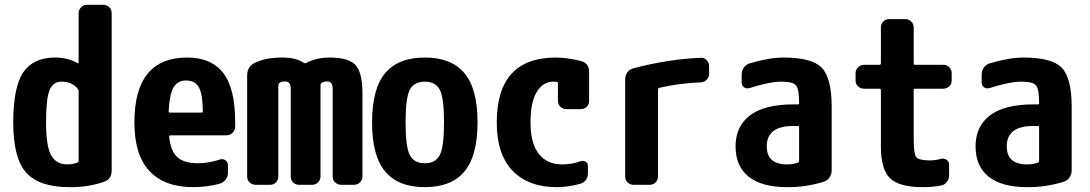

<svg xmlns="http://www.w3.org/2000/svg" viewBox="-20 -770 4540 800"><path d="M307.6 -99.6V-389.6Q307.6 -393.6 303.7 -400.4Q278.3 -430.7 235.4 -429.7Q201.2 -429.7 186.5 -394.5Q171.9 -359.4 171.9 -259.8Q171.9 -160.2 193.4 -122.6Q214.8 -85 259.8 -85Q284.2 -85 302.7 -92.8Q307.6 -94.7 307.6 -99.6ZM410.2 -750Q424.8 -750 435.1 -740.2Q445.3 -730.5 445.3 -714.8V-59.6Q445.3 -22.5 411.1 -11.7Q345.7 10.7 269.5 9.8Q143.6 9.8 89.4 -50.3Q35.2 -110.4 35.2 -259.8Q35.2 -407.2 77.1 -468.8Q119.1 -530.3 210 -530.3Q261.7 -530.3 303.7 -506.8Q307.6 -504.9 307.6 -509.8V-714.8Q307.6 -729.5 317.9 -739.7Q328.1 -750 342.8 -750Z M820.3 -300.8Q825.2 -300.8 825.2 -305.7Q824.2 -379.9 808.1 -407.2Q792 -434.6 754.9 -434.6Q720.7 -434.6 703.6 -406.7Q686.5 -378.9 682.6 -305.7Q682.6 -300.8 688.5 -300.8ZM759.8 -530.3Q860.4 -530.3 910.2 -465.8Q960 -401.4 960 -259.8V-241.2Q959 -226.6 948.7 -216.3Q938.5 -206.1 922.9 -206.1H690.4Q685.5 -206.1 684.6 -202.1Q691.4 -138.7 719.7 -114.3Q748 -89.8 804.7 -89.8Q849.6 -89.8 896.5 -105.5Q909.2 -109.4 919.4 -102.1Q929.7 -94.7 929.7 -82V-49.8Q929.7 -34.2 920.4 -22Q911.1 -9.8 896.5 -4.9Q841.8 9.8 785.2 9.8Q666 9.8 603 -57.1Q540 -124 540 -259.8Q540 -530.3 759.8 -530.3Z M1353.5 -530.3Q1432.6 -530.3 1461.4 -499Q1490.2 -467.8 1490.2 -379.9V-35.2Q1490.2 -20.5 1480 -10.3Q1469.7 0 1455.1 0H1401.4Q1386.7 0 1376.5 -9.8Q1366.2 -19.5 1366.2 -35.2V-400.4Q1366.2 -431.6 1341.8 -430.7Q1326.2 -430.7 1318.4 -422.9Q1315.4 -419.9 1315.4 -414.1V-35.2Q1315.4 -20.5 1305.2 -10.3Q1294.9 0 1280.3 0H1225.6Q1210.9 0 1201.2 -9.8Q1191.4 -19.5 1191.4 -35.2V-400.4Q1191.4 -431.6 1167 -430.7Q1151.4 -430.7 1142.6 -422.9Q1139.6 -419.9 1139.6 -414.1V-35.2Q1139.6 -20.5 1129.9 -10.3Q1120.1 0 1105.5 0H1044.9Q1030.3 0 1020 -9.8Q1009.8 -19.5 1009.8 -35.2V-455.1Q1009.8 -492.2 1041 -507.8Q1085.9 -530.3 1157.2 -530.3Q1213.9 -530.3 1246.1 -507.8Q1250 -505.9 1253.9 -506.8Q1297.9 -530.3 1353.5 -530.3Z M1687.5 -124Q1705.1 -89.8 1750 -89.8Q1794.9 -89.8 1812.5 -124Q1830.1 -158.2 1830.1 -260.3Q1830.1 -362.3 1812.5 -396Q1794.9 -429.7 1750 -429.7Q1705.1 -429.7 1687.5 -396Q1669.9 -362.3 1669.9 -260.3Q1669.9 -158.2 1687.5 -124ZM1585 -465.3Q1639.6 -530.3 1750 -530.3Q1860.4 -530.3 1915 -465.3Q1969.7 -400.4 1969.7 -260.3Q1969.7 -120.1 1915 -55.2Q1860.4 9.8 1750 9.8Q1639.6 9.8 1585 -55.2Q1530.3 -120.1 1530.3 -260.3Q1530.3 -400.4 1585 -465.3Z M2401.4 -515.6Q2435.5 -505.9 2434.6 -469.7V-349.6Q2434.6 -335 2424.8 -325.2Q2415 -315.4 2400.4 -315.4H2339.8Q2325.2 -315.4 2314.9 -325.2Q2304.7 -335 2304.7 -349.6V-422.9Q2304.7 -428.7 2299.8 -428.7Q2294.9 -429.7 2285.2 -429.7Q2242.2 -429.7 2216.3 -386.7Q2190.4 -343.8 2190.4 -259.8Q2190.4 -172.9 2225.1 -128.9Q2259.8 -85 2320.3 -85Q2363.3 -85 2397.5 -97.7Q2409.2 -102.5 2419.4 -96.7Q2429.7 -90.8 2429.7 -78.1V-49.8Q2429.7 -13.7 2396.5 -3.9Q2346.7 9.8 2299.8 9.8Q2181.6 9.8 2115.7 -58.6Q2049.8 -127 2049.8 -259.8Q2049.8 -529.3 2294.9 -530.3Q2348.6 -529.3 2401.4 -515.6Z M2900.4 -529.3Q2914.1 -530.3 2924.3 -519.5Q2934.6 -508.8 2934.6 -495.1V-462.9Q2934.6 -448.2 2924.8 -438Q2915 -427.7 2900.4 -426.8Q2812.5 -423.8 2727.5 -404.3Q2721.7 -402.3 2721.7 -398.4V-35.2Q2721.7 -20.5 2711.9 -10.3Q2702.1 0 2686.5 0H2620.1Q2605.5 0 2595.2 -9.8Q2585 -19.5 2585 -35.2V-440.4Q2585 -456.1 2594.2 -468.8Q2603.5 -481.4 2619.1 -485.4Q2762.7 -523.4 2900.4 -529.3Z M3309.6 -99.6V-240.2Q3309.6 -245.1 3304.7 -245.1H3285.2Q3174.8 -245.1 3174.8 -160.2Q3174.8 -85 3259.8 -85Q3284.2 -85 3305.7 -92.8Q3309.6 -93.8 3309.6 -99.6ZM3245.1 -530.3Q3362.3 -530.3 3403.8 -487.8Q3445.3 -445.3 3445.3 -325.2V-59.6Q3445.3 -43.9 3436 -30.3Q3426.8 -16.6 3412.1 -12.7Q3336.9 10.7 3259.8 9.8Q3154.3 9.8 3099.6 -33.7Q3044.9 -77.1 3044.9 -160.2Q3044.9 -244.1 3105.5 -289.6Q3166 -335 3285.2 -335H3304.7Q3309.6 -335 3309.6 -339.8V-344.7Q3309.6 -396.5 3297.4 -413.1Q3285.2 -429.7 3235.4 -429.7Q3187.5 -429.7 3103.5 -403.3Q3090.8 -399.4 3080.6 -406.2Q3070.3 -413.1 3070.3 -425.8V-460Q3070.3 -475.6 3079.6 -488.8Q3088.9 -502 3103.5 -505.9Q3185.5 -530.3 3245.1 -530.3Z M3910.2 -500Q3924.8 -500 3935.1 -490.2Q3945.3 -480.5 3945.3 -464.8V-434.6Q3945.3 -419.9 3935.1 -410.2Q3924.8 -400.4 3910.2 -400.4H3792Q3787.1 -400.4 3787.1 -394.5V-190.4Q3787.1 -129.9 3797.4 -115.7Q3807.6 -101.6 3855.5 -101.6Q3877.9 -101.6 3901.4 -108.4Q3914.1 -111.3 3924.3 -104Q3934.6 -96.7 3934.6 -84V-40Q3934.6 -24.4 3925.3 -12.2Q3916 0 3901.4 2.9Q3867.2 9.8 3825.2 9.8Q3727.5 9.8 3689 -26.9Q3650.4 -63.5 3650.4 -160.2V-394.5Q3650.4 -399.4 3644.5 -400.4H3580.1Q3565.4 -400.4 3555.2 -410.2Q3544.9 -419.9 3544.9 -434.6V-464.8Q3544.9 -479.5 3555.2 -489.7Q3565.4 -500 3580.1 -500H3644.5Q3649.4 -500 3650.4 -504.9V-655.3Q3650.4 -669.9 3660.2 -680.2Q3669.9 -690.4 3684.6 -690.4H3752Q3766.6 -690.4 3776.9 -680.2Q3787.1 -669.9 3787.1 -655.3V-504.9Q3787.1 -500 3792 -500Z M4309.6 -99.6V-240.2Q4309.6 -245.1 4304.7 -245.1H4285.2Q4174.8 -245.1 4174.8 -160.2Q4174.8 -85 4259.8 -85Q4284.2 -85 4305.7 -92.8Q4309.6 -93.8 4309.6 -99.6ZM4245.1 -530.3Q4362.3 -530.3 4403.8 -487.8Q4445.3 -445.3 4445.3 -325.2V-59.6Q4445.3 -43.9 4436 -30.3Q4426.8 -16.6 4412.1 -12.7Q4336.9 10.7 4259.8 9.8Q4154.3 9.8 4099.6 -33.7Q4044.9 -77.1 4044.9 -160.2Q4044.9 -244.1 4105.5 -289.6Q4166 -335 4285.2 -335H4304.7Q4309.6 -335 4309.6 -339.8V-344.7Q4309.6 -396.5 4297.4 -413.1Q4285.2 -429.7 4235.4 -429.7Q4187.5 -429.7 4103.5 -403.3Q4090.8 -399.4 4080.6 -406.2Q4070.3 -413.1 4070.3 -425.8V-460Q4070.3 -475.6 4079.6 -488.8Q4088.9 -502 4103.5 -505.9Q4185.5 -530.3 4245.1 -530.3Z"/></svg>

Font: Rounded-L Mgen+ 1mn bold
Style: Bold
Weight: 700
Designer: [Source Han Sans]
Ryoko NISHIZUKA  (kana & ideographs); Paul D. Hunt (Latin, Greek & Cyrillic); Wenlong ZHANG  (bopomofo
Version: Version 1.059.20150602